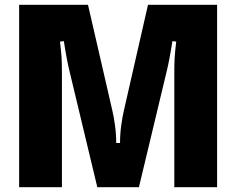

<svg xmlns="http://www.w3.org/2000/svg" viewBox="-20 -783 989 803"><path d="M60 0V-763H348L450 -320Q456 -295 461 -258.5Q466 -222 466 -185H482Q482 -222 487 -258.5Q492 -295 498 -320L599 -763H888V0H709V-480Q709 -518 710.5 -542Q712 -566 717 -609L701 -611Q689 -532 676 -480L561 0H387L272 -480Q259 -532 247 -611L231 -609Q236 -566 237.5 -542Q239 -518 239 -480V0Z"/></svg>

Font: Open Sauce Sans Black
Style: Regular
Weight: 900
Designer: Alfredo Marco Pradil
Foundry: Creative Sauce Fz LLC
Version: Version 1.477